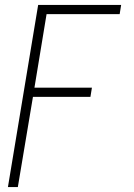

<svg xmlns="http://www.w3.org/2000/svg" viewBox="-20 -540 540 775"><path d="M12 215 134 -520H469L463 -483H168L119 -186H351L345 -149H113L52 215Z"/></svg>

Font: Iosevka SS04 XLt Obl
Style: Regular
Weight: 200
Italic angle: -9°
Monospace: yes
Designer: Belleve Invis
Foundry: Belleve Invis
Version: Version 19.0.0; ttfautohint (v1.8.4)